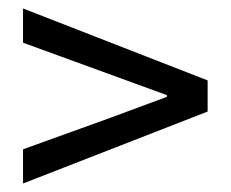

<svg xmlns="http://www.w3.org/2000/svg" viewBox="-20 -558 543 452"><path d="M34.2 -538.1V-457.5L373 -334V-330.1L238.8 -280.3L34.2 -206.5V-126L468.8 -295.4V-368.7Z"/></svg>

Font: Varta SemiBold
Style: Regular
Weight: 600
Designer: Joana Correia, Viktoriya Grabowska, Eben Sorkin
Foundry: Sorkin Type
Version: Version 1.003; ttfautohint (v1.3) -l 8 -r 24 -G 200 -x 12 -H